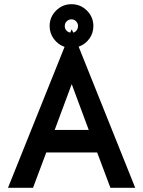

<svg xmlns="http://www.w3.org/2000/svg" viewBox="-20 -893 681 913"><path d="M287 -670Q256 -681 236 -708Q216 -735 216 -769Q216 -812 246.5 -842.5Q277 -873 320 -873Q363 -873 393.5 -842.5Q424 -812 424 -769Q424 -735 404.5 -708.5Q385 -682 354 -671L623 0H505L442 -168H200L137 0H18ZM402 -275 321 -493 240 -275ZM314 -738 320 -752H322L328 -738Q338 -740 344.5 -749Q351 -758 351 -769Q351 -782 342 -791.5Q333 -801 320 -801Q307 -801 297.5 -792Q288 -783 288 -769Q288 -757 295.5 -748.5Q303 -740 314 -738Z"/></svg>

Font: Lineal Medium
Style: Regular
Weight: 600
Designer: Created by Frank Adebiaye with contributions from Anton Moglia & Ariel Martín Pérez
Created by Frank ADEBIAYE with FontF
Foundry: Velvetyne Type Foundry
Version: Version 2.000